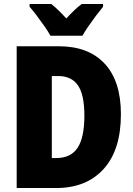

<svg xmlns="http://www.w3.org/2000/svg" viewBox="-20 -947 671 967"><path d="M589 -372Q589 -192 502 -96Q415 0 263 0H64V-714H276Q426 -714 507.5 -626Q589 -538 589 -372ZM405 -365Q405 -470 372.5 -517Q340 -564 274 -564H241V-151H263Q337 -151 371 -203Q405 -255 405 -365ZM234 -767Q224 -786 204.5 -814Q185 -842 164.5 -869Q144 -896 129 -913V-927H238Q256 -913 274 -895.5Q292 -878 314 -854Q336 -878 355 -896Q374 -914 392 -927H499V-913Q484 -895 464 -868.5Q444 -842 425.5 -815Q407 -788 395 -767Z"/></svg>

Font: Noto Sans Myanmar UI Condensed Black
Style: Regular
Weight: 900
Width: 3
Designer: Monotype Design Team
Foundry: Monotype Imaging Inc.
Version: Version 2.103; ttfautohint (v1.8.4.7-5d5b)